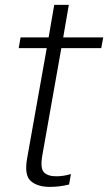

<svg xmlns="http://www.w3.org/2000/svg" viewBox="-20 -744 434 770"><path d="M179.5 5.5Q219.5 5.5 257 -4L264.5 -46Q234.5 -37 205.5 -37Q171 -37 155.8 -53.5Q140.5 -70 150 -122.5L226 -551H386L394 -594H233.5L256 -724.5H197.5L175 -594H62.5L55 -551H167.5L88.5 -107.5Q77 -40.5 104 -17.5Q131 5.5 179.5 5.5Z"/></svg>

Font: Anybody SemiCondensed Light
Style: Italic
Weight: 300
Width: 4
Italic angle: -10°
Version: Version 1.113;gftools[0.9.25]